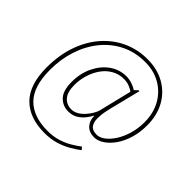

<svg xmlns="http://www.w3.org/2000/svg" viewBox="-196 -943 1313 1313"><g transform="rotate(45 460.5 -286.0)"><path d="M390 142Q243 142 163 61Q83 -20 83 -186Q83 -308 118 -405.5Q153 -503 214.5 -572Q276 -641 357 -677.5Q438 -714 530 -714Q628 -714 700 -672.5Q772 -631 811 -558.5Q850 -486 850 -392Q850 -323 832.5 -265.5Q815 -208 785.5 -166Q756 -124 720.5 -100.5Q685 -77 650 -77Q601 -77 574 -107Q547 -137 548 -182H546Q536 -163 517 -138Q498 -113 469 -95Q440 -77 400 -77Q347 -77 310.5 -114.5Q274 -152 274 -237Q274 -320 306 -386Q338 -452 392 -490.5Q446 -529 513 -529Q540 -529 568.5 -519.5Q597 -510 614 -497L638 -520H647L590 -291Q580 -250 577.5 -227Q575 -204 575 -184Q575 -147 592 -124.5Q609 -102 650 -102Q679 -102 709 -124.5Q739 -147 764.5 -186.5Q790 -226 806 -279.5Q822 -333 822 -394Q822 -481 785 -547.5Q748 -614 683 -651.5Q618 -689 534 -689Q437 -689 359 -650Q281 -611 225.5 -542.5Q170 -474 140.5 -384Q111 -294 111 -192Q111 -30 184 43.5Q257 117 394 117Q450 117 494.5 103Q539 89 574.5 68Q610 47 637 26L653 45Q623 68 584 90.5Q545 113 497 127.5Q449 142 390 142ZM405 -102Q431 -102 455 -116Q479 -130 498.5 -152Q518 -174 531 -196.5Q544 -219 548 -235L606 -473Q594 -483 569.5 -493.5Q545 -504 513 -504Q464 -504 424.5 -481Q385 -458 358 -419.5Q331 -381 316.5 -333Q302 -285 302 -235Q302 -167 330.5 -134.5Q359 -102 405 -102Z"/></g></svg>

Font: Noto Serif Thin
Style: Regular
Weight: 100
Designer: Monotype Design Team
Foundry: Monotype Imaging Inc.
Version: Version 2.015